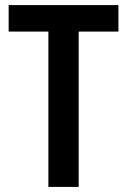

<svg xmlns="http://www.w3.org/2000/svg" viewBox="-20 -734 500 754"><path d="M289 0H170V-610H14V-714H445V-610H289Z"/></svg>

Font: Noto Sans Gujarati Condensed SemiBold
Style: Regular
Weight: 600
Width: 3
Designer: Jelle Bosma - Monotype Design Team, Universal Thirst
Foundry: Monotype Imaging Inc.
Version: Version 2.106; ttfautohint (v1.8.4.7-5d5b)